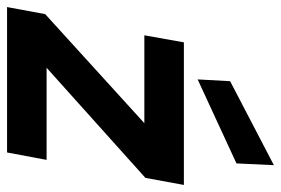

<svg xmlns="http://www.w3.org/2000/svg" viewBox="-158 -650 796 544"><g transform="rotate(90 240.0 -378.0)"><path d="M-12 0 8 -108 317 -389H68L88 -501H492L472 -392L160 -112H421L400 0ZM193 -540 198 -632 436 -756 431 -650Z"/></g></svg>

Font: DM Sans 18pt
Style: Bold Italic
Weight: 700
Italic angle: -10°
Designer: Colophon Foundry, Jonny Pinhorn
Foundry: Colophon Foundry
Version: Version 4.004;gftools[0.9.30]